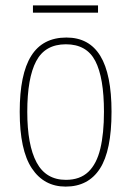

<svg xmlns="http://www.w3.org/2000/svg" viewBox="-20 -681 486 711"><path d="M223 10Q143 10 98 -57.5Q53 -125 53 -267Q53 -406 95.5 -474Q138 -542 226 -542Q310 -542 351.5 -474Q393 -406 393 -267Q393 -123 350 -56.5Q307 10 223 10ZM224 -15Q276 -15 307 -44.5Q338 -74 351.5 -130.5Q365 -187 365 -267Q365 -393 333 -455Q301 -517 224 -517Q147 -517 114 -454.5Q81 -392 81 -267Q81 -144 115.5 -79.5Q150 -15 224 -15ZM102 -634V-661H343V-634Z"/></svg>

Font: Noto Serif Khmer Condensed Thin
Style: Regular
Weight: 250
Width: 3
Designer: Danh Hong and the Monotype Design Team
Foundry: Monotype Imaging Inc.
Version: Version 2.004